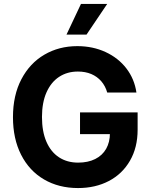

<svg xmlns="http://www.w3.org/2000/svg" viewBox="-20 -953 773 983"><path d="M378.6 -586.7Q324 -586.7 282.6 -559.5Q241.2 -532.3 218 -479.9Q194.9 -427.5 194.9 -354.1Q194.9 -280.1 217.5 -227.7Q240.1 -175.3 281.8 -147.8Q323.6 -120.4 380 -120.4Q430.6 -120.4 467.4 -138.8Q504.2 -157.2 523.5 -191.2Q542.8 -225.3 542.8 -270.6L573 -266.3H389.7V-377.7H684.6V-288.8Q684.6 -197.9 645.5 -130.3Q606.5 -62.6 537.5 -26.4Q468.4 9.8 379.5 9.8Q280.8 9.8 205.3 -34.4Q129.9 -78.5 88.1 -160.6Q46.4 -242.6 46.4 -353Q46.4 -465 89.5 -547.3Q132.6 -629.6 207.4 -673.2Q282.1 -716.8 375.8 -716.8Q455 -716.8 520.4 -686.6Q585.8 -656.4 627.2 -602.5Q668.5 -548.6 678.5 -479.1H529Q519.4 -512.9 498.5 -537Q477.6 -561 447.5 -573.9Q417.3 -586.7 378.6 -586.7ZM394.5 -932.8H528.8L423.1 -776H320.5Z"/></svg>

Font: Pretendard JP Variable
Style: Regular
Weight: 400
Designer: Base glyphs from Inter by Rasmus Andersson; Hangul glyphs from Noto Sans CJK(Source Han Sans) by Jang Soo-young and Kang
Foundry: Kil Hyung-jin
Version: Version 1.307;Glyphs 3.2 (3192)